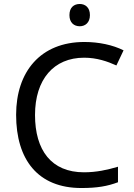

<svg xmlns="http://www.w3.org/2000/svg" viewBox="-20 -935 672 965"><path d="M381 -915C352 -915 329 -898 329 -859C329 -821 352 -803 381 -803C408 -803 432 -821 432 -859C432 -898 408 -915 381 -915ZM403 -645C467 -645 521 -626 565 -606L601 -682C547 -709 477 -724 404 -724C183 -724 61 -574 61 -358C61 -133 170 10 389 10C468 10 520 1 573 -19V-97C519 -81 464 -69 402 -69C238 -69 156 -180 156 -357C156 -536 250 -645 403 -645Z"/></svg>

Font: Noto Sans Nandinagari
Style: Regular
Weight: 400
Designer: Ek Type
Foundry: Ek Type
Version: Version 1.002